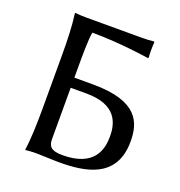

<svg xmlns="http://www.w3.org/2000/svg" viewBox="-120 -750 803 856"><g transform="rotate(20 281.5 -322.5)"><path d="M102 -445V-200C102 -125 100 -54 92 0L93 3C93 3 113 0 147 0C176 0 217 3 253 3C374 3 521 -17 521 -193C521 -282 492 -375 276 -375H188V-445C188 -462 188 -567 195 -591C329 -591 467 -569 467 -569L469 -573C467 -588 467 -617 469 -645L467 -648C451 -646 428 -645 407 -645H147C113 -645 94 -648 94 -648L92 -645C100 -588 102 -520 102 -445ZM188 -327H263C408 -327 427 -243 427 -183C427 -121 407 -32 255 -32C200 -32 188 -51 188 -84Z"/></g></svg>

Font: Libertinus Sans
Style: Regular
Weight: 400
Designer: Philipp H. Poll, Khaled Hosny
Foundry: Caleb Maclennan
Version: Version 7.050;RELEASE